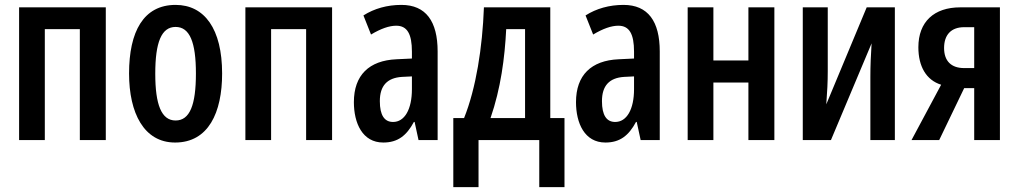

<svg xmlns="http://www.w3.org/2000/svg" viewBox="-20 -572 4161 784"><path d="M412 -542H58V0H163V-453H306V0H412Z M887 -272C887 -454 815 -552 697 -552C566 -552 507 -443 507 -272C507 -110 568 10 695 10C831 10 887 -112 887 -272ZM614 -271C614 -399 639 -462 697 -462C755 -462 780 -399 780 -272C780 -143 755 -80 697 -80C639 -80 614 -145 614 -271Z M1336 -542H982V0H1087V-453H1230V0H1336Z M1619 -552C1561 -552 1508 -537 1464 -509L1495 -431C1535 -455 1569 -467 1598 -467C1643 -467 1662 -433 1662 -361V-333L1599 -330C1487 -325 1425 -265 1425 -155C1425 -69 1460 10 1545 10C1604 10 1640 -18 1670 -74H1673L1689 0H1767V-362C1767 -485 1719 -552 1619 -552ZM1662 -260V-208C1662 -125 1632 -74 1585 -74C1550 -74 1531 -101 1531 -159C1531 -222 1561 -254 1621 -258Z M2227 -542H1956C1950 -379 1924 -212 1875 -90H1831V192H1934V0H2182V192H2285V-90H2227ZM2124 -453V-90H1983C2025 -212 2041 -335 2047 -453Z M2526 -552C2468 -552 2415 -537 2371 -509L2402 -431C2442 -455 2476 -467 2505 -467C2550 -467 2569 -433 2569 -361V-333L2506 -330C2394 -325 2332 -265 2332 -155C2332 -69 2367 10 2452 10C2511 10 2547 -18 2577 -74H2580L2596 0H2674V-362C2674 -485 2626 -552 2526 -552ZM2569 -260V-208C2569 -125 2539 -74 2492 -74C2457 -74 2438 -101 2438 -159C2438 -222 2468 -254 2528 -258Z M2893 -542H2788V0H2893V-235H3036V0H3142V-542H3036V-325H2893Z M3360 -542H3258V0H3373L3539 -395C3536 -349 3534 -303 3534 -258V0H3634V-542H3519L3354 -146C3358 -199 3360 -237 3360 -281Z M3815 0 3917 -212H3958V0H4063V-542H3901C3794 -542 3730 -483 3730 -379C3730 -301 3762 -245 3823 -226L3702 0ZM3835 -376C3835 -430 3864 -461 3917 -461H3958V-294H3917C3864 -294 3835 -323 3835 -376Z"/></svg>

Font: Noto Sans Display Condensed Medium
Style: Regular
Weight: 500
Width: 3
Designer: Monotype Design Team
Foundry: Monotype Imaging Inc.
Version: Version 1.900